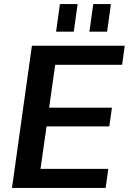

<svg xmlns="http://www.w3.org/2000/svg" viewBox="-20 -925 634 945"><path d="M150 -94H513L500 0H39L137 -700H594L581 -606H223L262 -679L215 -347L193 -395H531L518 -303H180L216 -351L169 -21ZM362 -905 343 -769H256L275 -905ZM526 -905 507 -769H420L439 -905Z"/></svg>

Font: Pathway Extreme 8pt Thin 12pt SemiBold
Style: Italic
Weight: 600
Italic angle: -8°
Version: Version 1.001;gftools[0.9.26]